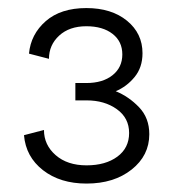

<svg xmlns="http://www.w3.org/2000/svg" viewBox="-20 -839 423 469"><path d="M190.9 -636.2Q231 -636.2 254.9 -655.3Q278.8 -674.3 278.8 -706.1Q278.8 -737.8 254.9 -756.3Q231 -774.9 190.9 -774.9Q149.4 -774.9 124.5 -752Q99.6 -729 99.6 -695.3L50.8 -708Q55.2 -755.4 91.8 -787.4Q128.4 -819.3 190.9 -819.3Q252.4 -819.3 290.3 -788.3Q328.1 -757.3 328.1 -709Q328.1 -674.3 308.8 -650.9Q289.6 -627.4 262.7 -616.2Q294.9 -603 319.8 -576.9Q344.7 -550.8 344.7 -511.2Q344.7 -459 301.5 -424.8Q258.3 -390.6 191.4 -390.6Q127 -390.6 85 -423.3Q43 -456.1 38.6 -508.8L87.4 -521.5Q87.4 -484.9 116 -460Q144.5 -435.1 191.4 -435.1Q237.8 -435.1 266.6 -456.3Q295.4 -477.5 295.4 -514.2Q295.4 -550.8 265.4 -572.3Q235.4 -593.8 191.4 -593.8H164.1V-636.2Z"/></svg>

Font: Giphurs Light
Style: Regular
Weight: 300
Version: Version 0.920; ttfautohint (v1.8.4.7-5d5b)